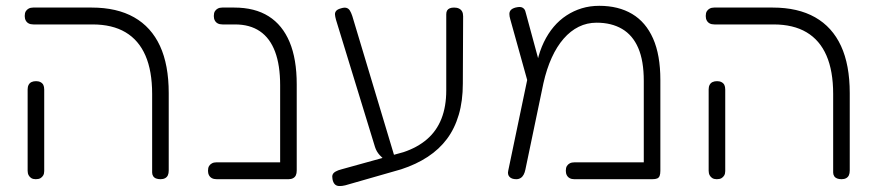

<svg xmlns="http://www.w3.org/2000/svg" viewBox="-20 -606 2996 660"><path d="M532 10Q523 10 516.5 7.5Q510 5 506.5 -0.5Q503 -6 503 -13V-283Q503 -362 480 -415Q457 -468 411.5 -495Q366 -522 298 -522H95Q85 -522 78.5 -525.5Q72 -529 68.5 -535.5Q65 -542 65 -551Q65 -561 68.5 -567Q72 -573 78.5 -576.5Q85 -580 94 -580H295Q382 -580 441 -546.5Q500 -513 530 -448Q560 -383 560 -286V-20Q560 -10 557 -3.5Q554 3 547.5 6.5Q541 10 532 10ZM103 10Q94 10 88 6.5Q82 3 78.5 -3.5Q75 -10 75 -19V-299Q75 -308 78.5 -314.5Q82 -321 88.5 -324Q95 -327 104 -327Q113 -327 119.5 -323.5Q126 -320 129 -314Q132 -308 132 -298V-18Q132 -9 128.5 -3Q125 3 119 6.5Q113 10 103 10Z M972 10Q963 10 956.5 7.5Q950 5 946.5 -0.5Q943 -6 943 -13V-313Q943 -382 925.5 -428.5Q908 -475 873.5 -498.5Q839 -522 788 -522H745Q735 -522 728.5 -525.5Q722 -529 718.5 -535.5Q715 -542 715 -551Q715 -561 718.5 -567Q722 -573 728.5 -576.5Q735 -580 744 -580H785Q856 -580 903.5 -550Q951 -520 975.5 -461.5Q1000 -403 1000 -316V-20Q1000 -10 997 -3.5Q994 3 987.5 6.5Q981 10 972 10ZM725 10Q715 10 708.5 6.5Q702 3 698.5 -3.5Q695 -10 695 -19Q695 -29 698.5 -35Q702 -41 708.5 -44.5Q715 -48 724 -48H973L972 10Z M1167 31Q1155 34 1145.5 33.5Q1136 33 1130.5 27Q1125 21 1123 10Q1121 0 1123.5 -6Q1126 -12 1134 -16.5Q1142 -21 1154 -24L1367 -83Q1415 -99 1448 -127.5Q1481 -156 1497.5 -198Q1514 -240 1514 -295V-557Q1514 -565 1517 -570Q1520 -575 1526 -577.5Q1532 -580 1541 -580Q1551 -580 1558 -576.5Q1565 -573 1568.5 -566.5Q1572 -560 1572 -550L1571 -319Q1571 -259 1557 -211.5Q1543 -164 1516.5 -128.5Q1490 -93 1450.5 -67Q1411 -41 1359 -24ZM1305 -55Q1296 -61 1285 -73Q1274 -85 1269 -101L1135 -538Q1132 -549 1131.5 -556Q1131 -563 1135.5 -568.5Q1140 -574 1151 -577Q1163 -581 1170.5 -579Q1178 -577 1182.5 -570Q1187 -563 1191 -551L1337 -65Z M2250 -331V-19Q2250 -8 2247.5 -1.5Q2245 5 2239 7.5Q2233 10 2222 10H1954Q1945 10 1938.5 6.5Q1932 3 1928.5 -3.5Q1925 -10 1925 -19Q1925 -29 1928.5 -35Q1932 -41 1938.5 -44.5Q1945 -48 1955 -48H2193V-328Q2193 -397 2174 -441Q2155 -485 2118.5 -506.5Q2082 -528 2031 -528Q1998 -528 1969.5 -514Q1941 -500 1917.5 -473Q1894 -446 1876.5 -407.5Q1859 -369 1848 -320L1786 -23Q1784 -13 1780 -5.5Q1776 2 1769.5 6Q1763 10 1755 10Q1739 10 1731.5 2Q1724 -6 1727 -19L1806 -397L1827 -395Q1835 -431 1849.5 -461Q1864 -491 1883.5 -514Q1903 -537 1927.5 -553Q1952 -569 1980 -577.5Q2008 -586 2040 -586Q2106 -586 2153 -558Q2200 -530 2225 -473.5Q2250 -417 2250 -331ZM1795 -321 1734 -540Q1731 -550 1731 -558Q1731 -566 1736 -571.5Q1741 -577 1752 -580Q1768 -584 1775.5 -580Q1783 -576 1785.5 -568.5Q1788 -561 1789 -556L1837 -379Z M2873 10Q2864 10 2857.5 7.5Q2851 5 2847.5 -0.5Q2844 -6 2844 -13V-283Q2844 -362 2821 -415Q2798 -468 2752.5 -495Q2707 -522 2639 -522H2436Q2426 -522 2419.5 -525.5Q2413 -529 2409.5 -535.5Q2406 -542 2406 -551Q2406 -561 2409.5 -567Q2413 -573 2419.5 -576.5Q2426 -580 2435 -580H2636Q2723 -580 2782 -546.5Q2841 -513 2871 -448Q2901 -383 2901 -286V-20Q2901 -10 2898 -3.5Q2895 3 2888.5 6.5Q2882 10 2873 10ZM2444 10Q2435 10 2429 6.5Q2423 3 2419.5 -3.5Q2416 -10 2416 -19V-299Q2416 -308 2419.5 -314.5Q2423 -321 2429.5 -324Q2436 -327 2445 -327Q2454 -327 2460.5 -323.5Q2467 -320 2470 -314Q2473 -308 2473 -298V-18Q2473 -9 2469.5 -3Q2466 3 2460 6.5Q2454 10 2444 10Z"/></svg>

Font: Fredoka Light Light
Style: Regular
Weight: 300
Version: Version 2.001